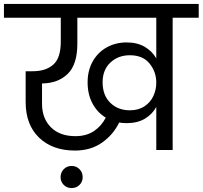

<svg xmlns="http://www.w3.org/2000/svg" viewBox="-47 -760 1027 973"><path d="M960 -740V-670H828V0H745V-218Q724 -180 686.5 -158Q649 -136 595 -136Q575 -136 557 -139Q526 -76 469 -36.5Q412 3 333 3Q219 3 151 -62.5Q83 -128 83 -243V-399H119Q185 -399 223 -432.5Q261 -466 261 -549V-670H-27V-740ZM335 -70Q391 -70 429.5 -96Q468 -122 489 -164Q446 -190 421.5 -236Q397 -282 397 -343Q397 -403 423 -449Q449 -495 494 -520Q539 -545 595 -545Q648 -545 686 -523Q724 -501 745 -464V-670H345V-539Q345 -433 296 -385.5Q247 -338 166 -337V-234Q166 -160 211 -115Q256 -70 335 -70ZM611 -201Q655 -201 685.5 -221.5Q716 -242 730.5 -274Q745 -306 745 -341Q745 -396 711 -438Q677 -480 611 -480Q552 -480 512.5 -443Q473 -406 473 -343Q473 -277 512 -239Q551 -201 611 -201ZM372 138Q372 161 356 177Q340 193 316 193Q292 193 276 177Q260 161 260 138Q260 114 276 97.5Q292 81 316 81Q340 81 356 97.5Q372 114 372 138Z"/></svg>

Font: Fz Poppins
Style: Regular
Weight: 400
Designer: Ninad Kale (Devanagari), Jonny Pinhorn (Latin)
Foundry: Indian Type Foundry
Version: Vit hóa bi Vntype.Com & FontZin.Com